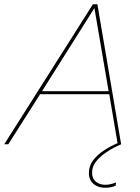

<svg xmlns="http://www.w3.org/2000/svg" viewBox="-66 -680 661 905"><path d="M430 205Q408 205 390.5 197Q373 189 363 173.5Q353 158 353 135Q353 103 372 77Q391 51 422.5 30Q454 9 492 -7L505 0Q468 16 437 36.5Q406 57 387 81Q368 105 368 133Q368 162 386 176.5Q404 191 430 191Q444 191 457.5 187.5Q471 184 481 180L479 195Q472 199 458.5 202Q445 205 430 205ZM-46 0 372 -660H393L505 0H489L449 -236H123L-27 0ZM132 -250H446L379 -642Z"/></svg>

Font: Work Sans Thin
Style: Italic
Weight: 250
Italic angle: -13°
Designer: Wei Huang
Foundry: Wei Huang
Version: Version 2.012